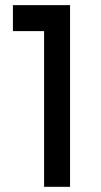

<svg xmlns="http://www.w3.org/2000/svg" viewBox="-20 -720 390 740"><path d="M250 -700.2V0H149.9V-600.1H29.8V-700.2Z"/></svg>

Font: Aldrich
Style: Regular
Weight: 400
Designer: Matthew Desmond
Foundry: Matthew Desmond
Version: Version 1.001 2011